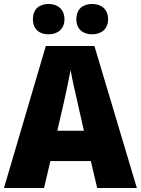

<svg xmlns="http://www.w3.org/2000/svg" viewBox="-20 -948 710 968"><path d="M146 -851C146 -800 179 -775 225 -775C270 -775 305 -801 305 -851C305 -902 270 -928 225 -928C179 -928 146 -903 146 -851ZM365 -851C365 -801 398 -775 445 -775C490 -775 525 -801 525 -851C525 -902 490 -928 445 -928C398 -928 365 -903 365 -851ZM470 0H670L456 -716H211L0 0H202L234 -136H438ZM373 -422 403 -289H269L300 -423C311 -472 328 -550 336 -595C343 -550 363 -466 373 -422Z"/></svg>

Font: Noto Sans Arabic SemCond Blk
Style: Regular
Weight: 900
Width: 4
Designer: Monotype Design Team, Nadine Chahine, Nizar Qandah and Khaled Hosny
Foundry: Monotype Imaging Inc.
Version: Version 2.012